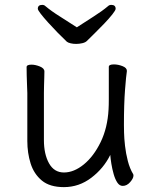

<svg xmlns="http://www.w3.org/2000/svg" viewBox="-20 -749 630 787"><path d="M295 -637Q330 -660 364 -681.5Q398 -703 423 -724Q428 -729 436 -729Q454 -729 454 -713Q454 -707 440.5 -690Q427 -673 407 -652Q387 -631 367.5 -612Q348 -593 336 -581Q330 -575 317.5 -572Q305 -569 292 -569Q280 -569 269.5 -571.5Q259 -574 254 -578Q236 -595 215.5 -616Q195 -637 176.5 -657.5Q158 -678 146.5 -693Q135 -708 135 -713Q135 -729 153 -729Q161 -729 166 -724Q191 -703 225.5 -681.5Q260 -660 295 -637ZM500 -457Q497 -439 492.5 -381Q488 -323 488 -237Q488 -229 488.5 -205.5Q489 -182 492.5 -151Q496 -120 504 -89Q512 -58 526 -35Q527 -33 527 -29Q527 -18 513.5 -2.5Q500 13 483 13Q470 13 461 -0.5Q452 -14 446 -35Q440 -56 436.5 -77.5Q433 -99 432 -114Q405 -59 354.5 -20.5Q304 18 242 18Q184 18 151.5 -9Q119 -36 105.5 -79Q92 -122 92 -171V-368Q92 -374 91 -395Q90 -416 89.5 -439.5Q89 -463 89 -474Q89 -484 109 -484Q125 -484 143.5 -476.5Q162 -469 162 -456Q162 -448 161.5 -431.5Q161 -415 160.5 -397.5Q160 -380 160 -368V-175Q160 -117 181 -79.5Q202 -42 242 -42Q283 -42 323.5 -75Q364 -108 392.5 -166.5Q421 -225 425 -301Q426 -317 426 -343V-475Q426 -485 447 -485Q464 -485 482 -478Q500 -471 500 -459Z"/></svg>

Font: Klee One SemiBold
Style: Regular
Weight: 600
Designer: Fontworks Inc.
Foundry: Fontworks Inc.
Version: Version 1.00;January 12, 2022;FontCreator 13.0.0.2683 64-bit